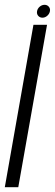

<svg xmlns="http://www.w3.org/2000/svg" viewBox="-36 -778 228 798"><path d="M-16 0 103 -675H159.5L40 0ZM140.5 -704.5Q129.5 -704.5 122.8 -712.2Q116 -720 118 -731.5Q120 -742.5 129 -750.2Q138 -758 149.5 -758Q160 -758 166.8 -750.2Q173.5 -742.5 171.5 -731.5Q169.5 -720.5 160.5 -712.5Q151.5 -704.5 140.5 -704.5Z"/></svg>

Font: Anybody Condensed Light
Style: Italic
Weight: 300
Width: 3
Italic angle: -10°
Designer: Tyler Finck
Foundry: Etcetera Type Company
Version: Version 1.010; ttfautohint (v1.8.3) -l 8 -r 50 -G 200 -x 14 